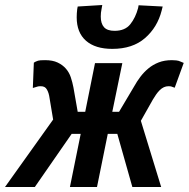

<svg xmlns="http://www.w3.org/2000/svg" viewBox="-55 -746 753 766"><path d="M157 -269 143 -353Q140 -376 132 -389Q125 -402 108 -402Q99 -402 96 -401L76 -395L80 -496L87 -500Q97 -505 107 -505.5Q117 -506 125 -506Q155 -506 175 -496.5Q195 -487 208 -472Q221 -457 227.5 -437.5Q234 -418 238 -397L255 -300H285L324 -494H433L393 -300H420L480 -401Q491 -421 505 -439.5Q519 -458 537 -473Q555 -488 578 -497Q601 -506 631 -506Q639 -506 648.5 -505Q658 -504 666 -500L678 -495L642 -396L628 -401Q625 -402 617 -402Q598 -402 582 -386Q574 -378 567.5 -368.5Q561 -359 555 -349L507 -264L588 0H473L413 -212H375L332 0H224L267 -212H231L84 0H-35ZM594 -720 590 -704Q573 -637 523.5 -594Q474 -551 393 -551Q325 -551 288 -583.5Q251 -616 251 -677Q251 -685 251.5 -693Q252 -701 253 -709L255 -720L353 -726L350 -709Q347 -696 347 -680Q347 -652 360 -637.5Q373 -623 402 -623Q444 -623 465 -649.5Q486 -676 496 -714L498 -725Z"/></svg>

Font: Codetta
Style: Bold Italic
Weight: 700
Italic angle: -11°
Designer: Ulrich Proeller
Foundry: PROSA GmbH
Version: Version 2.00;September 29, 2018;FontCreator 11.5.0.2427 64-b